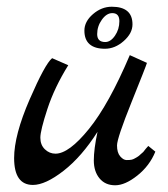

<svg xmlns="http://www.w3.org/2000/svg" viewBox="-20 -544 500 571"><path d="M421 -110 442 -93Q425 -51 388.5 -22Q352 7 322.5 7Q293 7 276 -13.5Q259 -34 259 -67Q259 -100 270 -152Q223 -78 169 -36Q115 6 78 6Q22 6 22 -74Q22 -142 68 -248Q114 -354 135 -371L183 -350Q142 -284 121 -220Q100 -156 100 -134.5Q100 -113 113.5 -100Q127 -87 145 -87Q185 -87 244.5 -160.5Q304 -234 366 -380L417 -357Q415 -349 371.5 -241Q328 -133 328 -111.5Q328 -90 337.5 -79Q347 -68 356.5 -68Q366 -68 371 -69Q376 -70 381 -73Q386 -76 389.5 -78Q393 -80 398 -85L406 -92Q408 -95 413.5 -101.5Q419 -108 421 -110ZM312.5 -524Q343 -524 358.5 -511Q374 -498 374 -471.5Q374 -445 348 -422Q322 -399 292 -399Q262 -399 246.5 -412.5Q231 -426 231 -453Q231 -480 256.5 -502Q282 -524 312.5 -524ZM314 -505Q297 -505 283 -485.5Q269 -466 269 -442.5Q269 -419 293 -419Q309 -419 322 -438Q335 -457 335 -481Q335 -505 314 -505Z"/></svg>

Font: Marck Script
Style: Regular
Weight: 400
Designer: Denis Masharov, Marck Fogel
Foundry: Denis Masharov
Version: Version 1.002